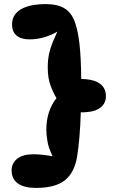

<svg xmlns="http://www.w3.org/2000/svg" viewBox="-20 -815 565 941"><path d="M202 -795Q263 -795 297 -773.5Q331 -752 347 -707Q362 -665 369.5 -600Q377 -535 378 -428Q383 -428 388.5 -427.5Q394 -427 400 -427Q448 -423 473.5 -402Q499 -381 499 -343Q499 -310 474.5 -289.5Q450 -269 409 -266Q400 -265 391.5 -264.5Q383 -264 376 -265Q374 -198 369 -141Q364 -84 358 -48Q345 31 298 68.5Q251 106 156 106Q98 106 67.5 84Q37 62 37 20Q37 -15 64 -37Q91 -59 145 -59Q165 -59 191.5 -56Q218 -53 238 -49Q218 -89 212.5 -123Q207 -157 207 -178Q207 -228 221 -268Q235 -308 257 -334Q242 -358 228 -395Q214 -432 214 -484Q214 -521 220.5 -551Q227 -581 238 -607.5Q249 -634 261 -660Q233 -643 197 -632.5Q161 -622 125 -622Q83 -622 61 -641Q39 -660 39 -694Q39 -725 54.5 -745Q70 -765 95 -776Q120 -787 148 -791Q176 -795 202 -795Z"/></svg>

Font: DynaPuff Medium
Style: Regular
Weight: 500
Version: Version 2.000